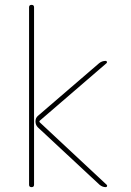

<svg xmlns="http://www.w3.org/2000/svg" viewBox="-20 -770 540 790"><path d="M389.6 -9.8 135.7 -246.1Q126 -255.9 126 -270.5Q126 -285.2 136.7 -293.9L387.7 -509.8Q399.4 -519.5 415 -519.5Q418.9 -519.5 419.9 -515.6Q420.9 -511.7 418 -509.8L143.6 -273.4Q140.6 -270.5 143.6 -266.6L418.9 -9.8Q421.9 -6.8 420.4 -3.4Q418.9 0 415 0Q401.4 0 389.6 -9.8ZM99.6 -9.8V-740.2Q99.6 -750 109.9 -750Q120.1 -750 120.1 -740.2V-9.8Q120.1 0 109.9 0Q99.6 0 99.6 -9.8Z"/></svg>

Font: Rounded Mgen+ 1m thin
Style: Regular
Weight: 100
Designer: [Source Han Sans]
Ryoko NISHIZUKA  (kana & ideographs); Paul D. Hunt (Latin, Greek & Cyrillic); Wenlong ZHANG  (bopomofo
Version: Version 1.059.20150602